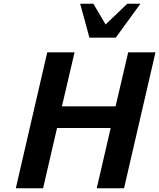

<svg xmlns="http://www.w3.org/2000/svg" viewBox="-20 -1000 846 1020"><path d="M494 0 568 -320H283L209 0H64L231 -722H376L309 -435H594L661 -722H806L639 0ZM595 -800H455L406 -980H476L541 -870L656 -980H726Z"/></svg>

Font: Perun
Style: Bold Italic
Weight: 700
Italic angle: -12°
Foundry: Copyright (c) Stefan Peev, Context Ltd, 2016
Version: Version 1.027